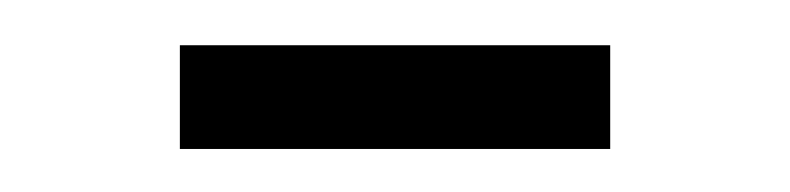

<svg xmlns="http://www.w3.org/2000/svg" viewBox="-20 -262 358 87"><path d="M61.5 -241.5H256.5V-194.5H61.5Z"/></svg>

Font: Newsreader Text Light
Style: Regular
Weight: 300
Designer: Hugues Gentile
Foundry: Production Type
Version: Version 1.001